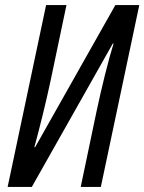

<svg xmlns="http://www.w3.org/2000/svg" viewBox="-20 -734 567 754"><path d="M10 0H105L423 -563H426C406 -500 378 -386 359 -296L297 0H376L527 -714H433L118 -156H115C137 -237 160 -330 178 -414L241 -714H161Z"/></svg>

Font: Noto Sans ExtraCondensed
Style: Italic
Weight: 400
Width: 2
Italic angle: -12°
Designer: Monotype Design Team
Foundry: Monotype Imaging Inc.
Version: Version 2.013